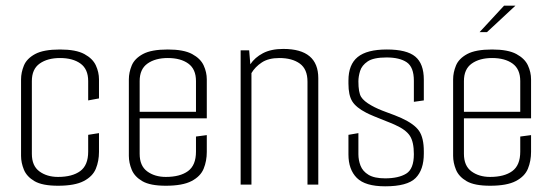

<svg xmlns="http://www.w3.org/2000/svg" viewBox="-20 -649 1942 675"><path d="M184 4Q129 4 101.5 -12Q74 -28 64 -52.5Q54 -77 54 -101V-370Q54 -394 64 -418.5Q74 -443 103.5 -459Q133 -475 191 -475Q247 -475 276.5 -459Q306 -443 317 -419Q328 -395 328 -370V-303L290 -296V-364Q290 -406 263 -425.5Q236 -445 191 -445Q147 -445 119.5 -425.5Q92 -406 92 -364V-108Q92 -66 118.5 -46.5Q145 -27 184 -27Q234 -27 262 -47.5Q290 -68 290 -116V-175L328 -181V-115Q328 -83 317 -56Q306 -29 274.5 -12.5Q243 4 184 4Z M563 4Q508 4 480.5 -12Q453 -28 443 -52.5Q433 -77 433 -101V-370Q433 -394 443 -418.5Q453 -443 482.5 -459Q512 -475 570 -475Q626 -475 655.5 -459Q685 -443 696 -419Q707 -395 707 -370V-233H471V-108Q471 -66 497.5 -46.5Q524 -27 563 -27Q613 -27 641 -47.5Q669 -68 669 -116V-169L707 -174V-115Q707 -83 696 -56Q685 -29 653.5 -12.5Q622 4 563 4ZM471 -364V-256H669V-364Q669 -406 642 -425.5Q615 -445 570 -445Q526 -445 498.5 -425.5Q471 -406 471 -364Z M826 -472H856L860 -423Q876 -447 904.5 -462Q933 -477 976 -477Q1099 -477 1099 -374V0H1061V-362Q1061 -406 1034 -425.5Q1007 -445 962 -445Q924 -445 900.5 -429.5Q877 -414 864 -392V0H826Z M1334 6Q1264 6 1234.5 -23.5Q1205 -53 1205 -106V-175L1240 -181V-107Q1240 -86 1247.5 -66.5Q1255 -47 1275.5 -34.5Q1296 -22 1334 -22Q1381 -22 1408 -38.5Q1435 -55 1435 -107Q1435 -150 1421 -171.5Q1407 -193 1369 -210Q1361 -214 1339 -222.5Q1317 -231 1295.5 -240Q1274 -249 1267 -253Q1232 -271 1218.5 -292.5Q1205 -314 1205 -355V-366Q1205 -422 1237.5 -448.5Q1270 -475 1340 -475Q1410 -475 1440 -450Q1470 -425 1470 -369V-296L1435 -291V-365Q1435 -413 1410 -430Q1385 -447 1339 -447Q1293 -447 1272.5 -433Q1252 -419 1246 -399.5Q1240 -380 1240 -363Q1240 -324 1249.5 -308.5Q1259 -293 1286 -278Q1307 -266 1339 -254.5Q1371 -243 1391 -234Q1437 -213 1453.5 -188.5Q1470 -164 1470 -117V-109Q1470 -52 1441 -23Q1412 6 1334 6Z M1703 4Q1648 4 1620.5 -12Q1593 -28 1583 -52.5Q1573 -77 1573 -101V-370Q1573 -394 1583 -418.5Q1593 -443 1622.5 -459Q1652 -475 1710 -475Q1766 -475 1795.5 -459Q1825 -443 1836 -419Q1847 -395 1847 -370V-233H1611V-108Q1611 -66 1637.5 -46.5Q1664 -27 1703 -27Q1753 -27 1781 -47.5Q1809 -68 1809 -116V-169L1847 -174V-115Q1847 -83 1836 -56Q1825 -29 1793.5 -12.5Q1762 4 1703 4ZM1611 -364V-256H1809V-364Q1809 -406 1782 -425.5Q1755 -445 1710 -445Q1666 -445 1638.5 -425.5Q1611 -406 1611 -364ZM1666 -536 1752 -629H1792L1692 -536Z"/></svg>

Font: Smooch Sans Light
Style: Regular
Weight: 300
Designer: Robert E. Leuschke
Foundry: Robert E. Leuschke
Version: Version 1.010; ttfautohint (v1.8.3)